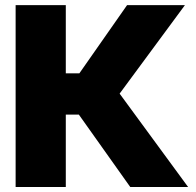

<svg xmlns="http://www.w3.org/2000/svg" viewBox="-20 -748 783 768"><path d="M42.5 0V-727.5H243.2V-454.6H297.4L488.3 -727.5H719.7L458.5 -373.5L732.4 0H501L295.4 -289.6H243.2V0Z"/></svg>

Font: Inter 24pt Black
Style: Regular
Weight: 900
Designer: Rasmus Andersson
Foundry: rsms
Version: Version 4.001;git-66647c0bb